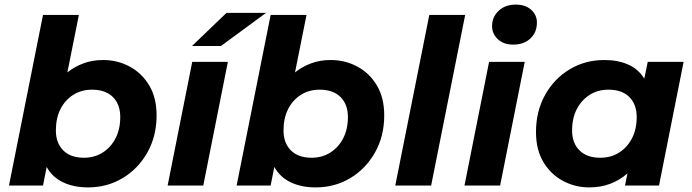

<svg xmlns="http://www.w3.org/2000/svg" viewBox="-20 -807 3011 835"><path d="M19 0 167 -742H323L273 -492Q304 -517 343 -531.5Q382 -546 428 -546Q491 -546 544 -517.5Q597 -489 629 -435.5Q661 -382 661 -305Q661 -215 621 -144Q581 -73 513.5 -32.5Q446 8 363 8Q301 8 254.5 -14Q208 -36 183 -81L167 0ZM345 -121Q391 -121 426.5 -143.5Q462 -166 482.5 -205.5Q503 -245 503 -298Q503 -353 471 -385Q439 -417 380 -417Q334 -417 298.5 -394.5Q263 -372 243 -332.5Q223 -293 223 -240Q223 -185 255 -153Q287 -121 345 -121Z M709 0 816 -538H971L864 0ZM815 -607 965 -751H1137L941 -607Z M1009 0 1157 -742H1313L1263 -492Q1294 -517 1333 -531.5Q1372 -546 1418 -546Q1481 -546 1534 -517.5Q1587 -489 1619 -435.5Q1651 -382 1651 -305Q1651 -215 1611 -144Q1571 -73 1503.5 -32.5Q1436 8 1353 8Q1291 8 1244.5 -14Q1198 -36 1173 -81L1157 0ZM1335 -121Q1381 -121 1416.5 -143.5Q1452 -166 1472.5 -205.5Q1493 -245 1493 -298Q1493 -353 1461 -385Q1429 -417 1370 -417Q1324 -417 1288.5 -394.5Q1253 -372 1233 -332.5Q1213 -293 1213 -240Q1213 -185 1245 -153Q1277 -121 1335 -121Z M1699 0 1847 -742H2003L1855 0Z M2000 0 2107 -538H2262L2155 0ZM2212 -613Q2170 -613 2145 -636.5Q2120 -660 2120 -694Q2120 -733 2148.5 -760Q2177 -787 2223 -787Q2265 -787 2290 -764.5Q2315 -742 2315 -709Q2315 -666 2286.5 -639.5Q2258 -613 2212 -613Z M2543 8Q2481 8 2428 -20.5Q2375 -49 2343 -102.5Q2311 -156 2311 -233Q2311 -323 2350.5 -394Q2390 -465 2457.5 -505.5Q2525 -546 2608 -546Q2667 -546 2711.5 -526.5Q2756 -507 2782 -465L2797 -538H2953L2846 0H2698L2709 -53Q2676 -24 2634.5 -8Q2593 8 2543 8ZM2591 -121Q2637 -121 2672.5 -143.5Q2708 -166 2728.5 -205.5Q2749 -245 2749 -298Q2749 -353 2717 -385Q2685 -417 2626 -417Q2580 -417 2544.5 -394.5Q2509 -372 2488.5 -332.5Q2468 -293 2468 -240Q2468 -185 2500 -153Q2532 -121 2591 -121Z"/></svg>

Font: Montserrat
Style: Bold Italic
Weight: 700
Italic angle: -11.3°
Designer: Julieta Ulanovsky
Foundry: Julieta Ulanovsky
Version: Version 9.000; ttfautohint (v1.8.4.7-5d5b)